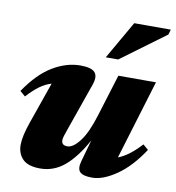

<svg xmlns="http://www.w3.org/2000/svg" viewBox="-78 -740 757 825"><g transform="rotate(10 300.5 -327.5)"><path d="M320.5 -46.5 347.5 -142.5Q304.5 -64 257.5 -24.5Q210.5 15 151.5 15Q98 15 74.8 -9Q51.5 -33 51.5 -70.5Q51.5 -108 73 -169.5L137 -352.5Q110.5 -345 86.2 -327.2Q62 -309.5 33.5 -278.5L10.5 -298.5Q65 -379 125.2 -415Q185.5 -451 245.5 -451Q293.5 -451 309 -433.8Q324.5 -416.5 311.5 -379.5L240 -175.5Q232 -152.5 228.2 -141Q224.5 -129.5 224.5 -121.5Q224.5 -99 250 -99Q275 -99 304 -136.8Q333 -174.5 357 -253L413.5 -436H577.5L472.5 -90Q495.5 -98.5 519.2 -116.2Q543 -134 571 -164L594 -144Q543 -66 484.2 -25.5Q425.5 15 378 15Q338.5 15 324.8 1.2Q311 -12.5 320.5 -46.5ZM346.5 -504.5 441.5 -670H601L594.5 -647.5L400.5 -504.5Z"/></g></svg>

Font: Newsreader 16pt ExtraBold
Style: Italic
Weight: 800
Italic angle: -17°
Designer: Hugues Gentile
Foundry: Production Type
Version: Version 1.003; ttfautohint (v1.8.3)